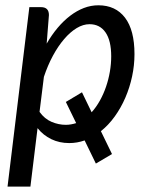

<svg xmlns="http://www.w3.org/2000/svg" viewBox="-20 -534 568 726"><path d="M129.5 -111Q148.5 -84.5 175 -73.2Q201.5 -62 229 -62Q239 -62 248.8 -63.8Q258.5 -65.5 268 -68.5L229 -148.5L290 -185L326.5 -109.5Q344 -129 357.8 -153.8Q371.5 -178.5 381 -206.2Q390.5 -234 395.5 -263.2Q400.5 -292.5 400.5 -321Q400.5 -380.5 379 -411.5Q357.5 -442.5 318.5 -442.5Q294.5 -442.5 270 -427.8Q245.5 -413 222.8 -386.5Q200 -360 180.2 -323.5Q160.5 -287 146 -243.5ZM156.5 -369Q175.5 -402 198 -428.8Q220.5 -455.5 245.5 -474.5Q270.5 -493.5 297.2 -503.8Q324 -514 352 -514Q417 -514 452.8 -467Q488.5 -420 488.5 -329.5Q488.5 -287 479.5 -245Q470.5 -203 454 -164.8Q437.5 -126.5 414 -93.8Q390.5 -61 361.5 -38L403.5 48.5L342.5 84.5L300 -3Q271.5 7 242 7Q204.5 7 174 -7.8Q143.5 -22.5 122 -49.5L95 171.5H8.5L91 -507H135Q165 -507 165 -477Z"/></svg>

Font: Lato 2
Style: Italic
Weight: 400
Italic angle: -7°
Designer: Lukasz Dziedzic with Adam Twardoch and Botio Nikoltchev
Foundry: tyPoland Lukasz Dziedzic
Version: Version 2.015; 2015-08-06; http://www.latofonts.com/